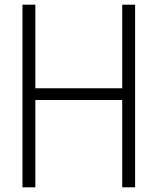

<svg xmlns="http://www.w3.org/2000/svg" viewBox="-20 -800 673 820"><path d="M557 0H502V-373H131V0H76V-780H131V-423H502V-780H557Z"/></svg>

Font: Tanohe Sans Light
Style: Regular
Weight: 300
Designer: Village Type and Design LLC & Cristiano Sobral
Foundry: Cooper Hewitt Smithsonian Design Museum
Version: Version 1.00;September 29, 2021;FontCreator 13.0.0.2655 64-b